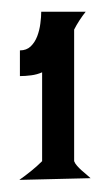

<svg xmlns="http://www.w3.org/2000/svg" viewBox="-20 -702 187 325"><path d="M51.3 -579.6Q42.5 -575.7 32.7 -574.5Q22.9 -573.2 13.7 -573.2V-616.7Q24.9 -616.7 32 -623.5Q39.1 -630.4 43 -640.6Q46.9 -650.9 48.3 -662.1Q49.8 -673.3 49.8 -682.1H125Q119.6 -675.3 114.5 -667.5Q109.4 -659.7 105.5 -651.9V-429.2Q106.9 -425.3 110.4 -421.4Q113.8 -417.5 117.9 -413.8Q122.1 -410.2 126.2 -406.7Q130.4 -403.3 133.3 -400.4L12.7 -397.5Q22.5 -404.3 32.5 -412.4Q42.5 -420.4 51.3 -429.2Z"/></svg>

Font: XAYAX
Style: Regular
Weight: 400
Designer: Peter Wiegel
Foundry: Peter Wiegel
Version: Version 1.000 2009 initial release